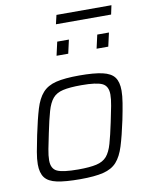

<svg xmlns="http://www.w3.org/2000/svg" viewBox="-93 -912 764 987"><g transform="rotate(-10 289.0 -418.5)"><path d="M246 8Q168 8 124 -1.5Q80 -11 61.5 -35.5Q43 -60 43 -105Q43 -132 49.5 -169Q56 -206 66 -254Q83 -335 98.5 -386.5Q114 -438 140 -467Q166 -496 211 -507Q256 -518 332 -518Q409 -518 453 -508Q497 -498 515 -473.5Q533 -449 533 -404Q533 -377 527 -340Q521 -303 511 -254Q494 -174 478 -122.5Q462 -71 436.5 -42.5Q411 -14 366 -3Q321 8 246 8ZM244 -43Q304 -43 339 -51Q374 -59 393 -81Q412 -103 424 -145Q436 -187 450 -254Q460 -301 466.5 -335.5Q473 -370 473 -394Q473 -438 443 -452.5Q413 -467 334 -467Q273 -467 238 -459Q203 -451 184 -428.5Q165 -406 153 -364Q141 -322 127 -254Q117 -207 110.5 -173Q104 -139 104 -115Q104 -71 134 -57Q164 -43 244 -43ZM444 -638 460 -709H521L505 -638ZM235 -638 251 -709H312L296 -638ZM260 -798 271 -845H558L548 -798Z"/></g></svg>

Font: Saira Light
Style: Italic
Weight: 300
Italic angle: -12°
Designer: Hector Gatti with collaboration of the Omnibus-Type team
Foundry: Omnibus-Type
Version: Version 1.100; ttfautohint (v1.8.3)